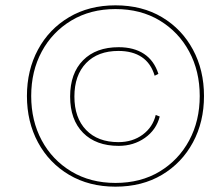

<svg xmlns="http://www.w3.org/2000/svg" viewBox="-20 -690 829 720"><path d="M413 10Q314 10 239 -34.5Q164 -79 122.5 -156Q81 -233 81 -330Q81 -427 122.5 -504Q164 -581 239 -625.5Q314 -670 413 -670Q513 -670 587.5 -625.5Q662 -581 703.5 -504Q745 -427 745 -330Q745 -233 703.5 -156Q662 -79 587.5 -34.5Q513 10 413 10ZM413 -4Q508 -4 579 -47Q650 -90 689.5 -163.5Q729 -237 729 -330Q729 -423 689.5 -496.5Q650 -570 579 -613Q508 -656 413 -656Q319 -656 247.5 -613Q176 -570 136.5 -496.5Q97 -423 97 -330Q97 -237 136.5 -163.5Q176 -90 247.5 -47Q319 -4 413 -4ZM425 -143Q340 -143 291.5 -192Q243 -241 243 -328Q243 -415 291.5 -464Q340 -513 425 -513Q482 -513 520 -488Q558 -463 574 -413L560 -406Q546 -453 511.5 -476Q477 -499 424 -499Q347 -499 303 -453.5Q259 -408 259 -328Q259 -248 303 -202.5Q347 -157 424 -157Q477 -157 515 -185Q553 -213 564 -259L579 -253Q566 -203 523.5 -173Q481 -143 425 -143Z"/></svg>

Font: Kantumruy Pro Thin
Style: Italic
Weight: 250
Italic angle: -13°
Version: Version 1.002